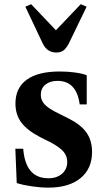

<svg xmlns="http://www.w3.org/2000/svg" viewBox="-20 -870 494 901"><path d="M207 10.5Q171 10.5 129.5 4.5Q88 -1.5 58.5 -11L52 -172H89Q99.5 -33.5 207 -33.5Q247 -33.5 271.2 -54.8Q295.5 -76 295.5 -110.5Q295.5 -138.5 277 -159.5Q258.5 -180.5 214.5 -203.5L168.5 -226.5Q108 -258 80.2 -295Q52.5 -332 52.5 -384Q52.5 -457.5 105.5 -496Q158.5 -534.5 260.5 -534.5Q297.5 -534.5 332 -529.8Q366.5 -525 387 -517V-380H354Q339.5 -490.5 250 -490.5Q214.5 -490.5 193 -472.8Q171.5 -455 171.5 -425.5Q171.5 -399 190.2 -379.2Q209 -359.5 256 -337L303 -313.5Q359.5 -285 385.8 -247.8Q412 -210.5 412 -156.5Q412 -78.5 357.8 -34Q303.5 10.5 207 10.5ZM243.5 -623.5Q202 -623.5 181 -665L99 -838.5L126 -850.5L242.5 -728L359 -850.5L386.5 -838.5L302.5 -665Q290.5 -642.5 277.5 -633Q264.5 -623.5 243.5 -623.5Z"/></svg>

Font: Libre Caslon Text SemiBold
Style: Regular
Weight: 600
Designer: Pablo Impallari, Rodrigo Fuenzalida, Katja Schimmel
Foundry: Pablo Impallari, Rodrigo Fuenzalida
Version: Version 2.000